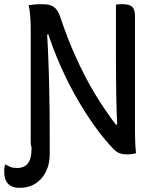

<svg xmlns="http://www.w3.org/2000/svg" viewBox="-77 -729 747 919"><path d="M6 75Q39 75 56.5 53Q74 31 74 -17V-58Q91 -58 107 -53.5Q123 -49 135 -41.5Q147 -34 154 -24.5Q161 -15 161 -5V10Q161 56 143 92.5Q125 129 93 149.5Q61 170 18 170H11Q-2 170 -14.5 165.5Q-27 161 -36 153Q-47 142 -52 127Q-57 112 -57 90Q-57 82 -56 74Q-55 66 -53 59H-49Q-35 67 -24.5 71Q-14 75 6 75ZM161 5Q155 7 146 8Q137 9 127 9Q110 9 96.5 2.5Q83 -4 76.5 -17.5Q70 -31 70 -52Q70 -120 70 -188Q70 -256 70 -324Q70 -392 70 -460Q70 -528 70 -596Q70 -618 68 -648Q66 -678 60 -704Q72 -706 82 -707Q92 -708 102.5 -708.5Q113 -709 124 -709Q151 -709 167 -703Q183 -697 194 -682.5Q205 -668 214 -640Q230 -593 247.5 -547.5Q265 -502 285 -458Q305 -414 327 -370.5Q349 -327 374.5 -284.5Q400 -242 429.5 -199Q459 -156 493 -112L456 -133H506L485 -109Q483 -150 481.5 -191Q480 -232 479.5 -272.5Q479 -313 478.5 -354.5Q478 -396 478 -439.5Q478 -483 478 -530Q478 -575 478 -618.5Q478 -662 478 -706Q483 -708 490.5 -708.5Q498 -709 510 -709Q542 -709 555.5 -696.5Q569 -684 569 -654Q569 -587 569 -519Q569 -451 569 -383Q569 -315 569 -246.5Q569 -178 569 -109Q569 -81 570 -52.5Q571 -24 574 4Q569 6 563 7Q557 8 550 9Q543 10 535 10Q510 10 495.5 4.5Q481 -1 465 -17Q428 -55 384 -114.5Q340 -174 296 -249.5Q252 -325 212.5 -414Q173 -503 143 -600L175 -564H130L147 -595Q150 -545 152.5 -493Q155 -441 156.5 -388Q158 -335 159 -282.5Q160 -230 160.5 -179Q161 -128 161 -80Q161 -58 161 -37Q161 -16 161 5Z"/></svg>

Font: Recursive Casual
Style: Regular
Weight: 400
Version: Version 1.047